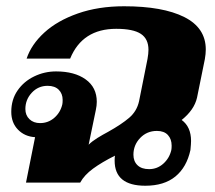

<svg xmlns="http://www.w3.org/2000/svg" viewBox="-20 -583 685 613"><path d="M637 -425Q637 -411 634 -394L609 -271Q600 -232 560 -200Q590 -178 590 -133Q590 -124 588 -104Q576 -49 540 -19.5Q504 10 444 10Q346 10 346 -70Q346 -80 347 -86Q305 -65 277 -44.5Q249 -24 236 0H63L92 -145Q59 -147 37.5 -169Q16 -191 16 -226Q16 -265 36 -294Q56 -323 89 -339Q122 -355 159 -355Q218 -355 253.5 -329.5Q289 -304 289 -258Q289 -246 286 -232L263 -121Q274 -132 291 -142.5Q308 -153 325 -162Q368 -186 392.5 -207Q417 -228 424 -260L451 -395Q454 -412 454 -424Q454 -459 429.5 -475Q405 -491 351 -491Q243 -491 204 -396H65Q80 -441 121.5 -479Q163 -517 228.5 -540Q294 -563 376 -563Q500 -563 568.5 -528.5Q637 -494 637 -425ZM180 -264Q180 -284 167.5 -296.5Q155 -309 132 -309Q102 -309 81.5 -287Q61 -265 61 -235Q61 -215 74 -202.5Q87 -190 108 -190Q134 -190 153.5 -207Q173 -224 179 -250Q180 -255 180 -264ZM528 -118Q528 -139 516 -152Q504 -165 481 -165Q449 -165 427.5 -142.5Q406 -120 406 -89Q406 -68 419 -55.5Q432 -43 456 -43Q482 -43 501.5 -60.5Q521 -78 527 -104Q528 -109 528 -118Z"/></svg>

Font: Taviraj ExtraBold
Style: Italic
Weight: 800
Italic angle: -12°
Designer: Katatrad Team
Foundry: CadsonDemak
Version: Version 1.001